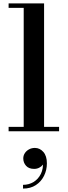

<svg xmlns="http://www.w3.org/2000/svg" viewBox="-20 -770 397 1126"><path d="M238.5 -750V-26H326.5V0H30.5V-26H119V-724H30.5V-750ZM115 336V314Q149.5 314 177 297.2Q204.5 280.5 219.8 249.5Q235 218.5 231.5 176.5H238.5Q239 186 231.2 196.2Q223.5 206.5 210 213.5Q196.5 220.5 180.5 220.5Q149 220.5 132.8 202.2Q116.5 184 116.5 159Q116.5 142 125.8 128Q135 114 150.5 105.8Q166 97.5 184.5 97.5Q213.5 97.5 234.2 121Q255 144.5 255 188Q255 227.5 238.2 261.2Q221.5 295 190.2 315.5Q159 336 115 336Z"/></svg>

Font: Bodoni Moda 9pt SemiBold
Style: Regular
Weight: 600
Designer: Owen Earl
Foundry: indestructible type
Version: Version 2.005